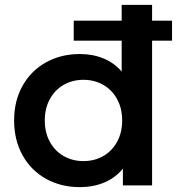

<svg xmlns="http://www.w3.org/2000/svg" viewBox="-20 -762 727 789"><path d="M687 -595H605V0H485V-69Q454 -31 408.5 -12Q363 7 308 7Q231 7 169.5 -27Q108 -61 73 -123.5Q38 -186 38 -267Q38 -348 73 -410Q108 -472 169.5 -506Q231 -540 308 -540Q361 -540 405 -522Q449 -504 480 -468V-595H283V-677H480V-742H605V-677H687ZM482 -267Q482 -317 461 -355Q440 -393 404 -413.5Q368 -434 323 -434Q278 -434 242 -413.5Q206 -393 185 -355Q164 -317 164 -267Q164 -217 185 -179Q206 -141 242 -120.5Q278 -100 323 -100Q368 -100 404 -120.5Q440 -141 461 -179Q482 -217 482 -267Z"/></svg>

Font: mBank SemiBold
Style: Regular
Weight: 600
Designer: Julieta Ulanovsky
Foundry: Julieta Ulanovsky
Version: Version 7.200